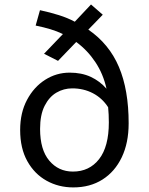

<svg xmlns="http://www.w3.org/2000/svg" viewBox="-20 -813 655 845"><path d="M173.8 -576.4 256.9 -663.1Q231.3 -675.4 201.8 -684.4Q172.3 -693.3 136.9 -700.5L155.9 -768.2Q201 -758.5 239.2 -746.4Q277.4 -734.4 309.2 -717.4L380.5 -793.3L432.3 -748.2L368.7 -682.6Q460.5 -619.5 503.3 -518.5Q546.2 -417.4 546.2 -270.3Q546.2 -184.1 515.9 -120.8Q485.6 -57.4 431 -22.8Q376.4 11.8 302.6 11.8Q237.9 11.8 184.9 -17.7Q131.8 -47.2 100.3 -103.6Q68.7 -160 68.7 -241Q68.7 -316.9 99 -373.6Q129.2 -430.3 178.7 -461.8Q228.2 -493.3 286.7 -493.3Q339 -493.3 379 -474.9Q419 -456.4 448.7 -422.6Q434.4 -487.7 399.5 -540Q364.6 -592.3 315.4 -628.2L235.4 -545.1ZM459 -274.4Q459 -292.3 458.2 -308.7Q457.4 -325.1 455.9 -341Q429.7 -381.5 388.7 -402.8Q347.7 -424.1 297.9 -424.1Q260.5 -424.1 228.5 -405.4Q196.4 -386.7 176.4 -347.2Q156.4 -307.7 156.4 -245.6Q156.4 -153.8 196.9 -105.9Q237.4 -57.9 301 -57.9Q373.3 -57.9 416.2 -112.8Q459 -167.7 459 -274.4Z"/></svg>

Font: FiraCode Nerd Font
Style: Regular
Weight: 400
Designer: Carrois Corporate, Edenspiekermann AG, Nikita Prokopov
Foundry: Carrois Corporate, Edenspiekermann AG, Nikita Prokopov
Version: Version 6.002;Nerd Fonts 2.1.0